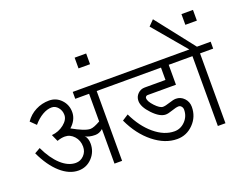

<svg xmlns="http://www.w3.org/2000/svg" viewBox="-143 -1253 1926 1529"><g transform="rotate(-20 820.0 -488.0)"><path d="M301.8 -45.9Q223.6 -45.9 150.4 -110.8Q77.1 -175.8 22.5 -293L70.3 -320.3Q117.2 -220.7 177.7 -165.5Q238.3 -110.4 301.8 -110.4Q341.8 -110.4 370.6 -140.1Q399.4 -169.9 399.4 -212.9Q399.4 -265.6 366.7 -301.8Q334 -337.9 289.1 -337.9Q274.4 -337.9 258.3 -335Q242.2 -332 223.6 -325.2L197.3 -383.8Q255.9 -388.7 300.8 -424.3Q345.7 -460 345.7 -501Q345.7 -538.1 323.2 -564.9Q300.8 -591.8 269.5 -591.8Q231.4 -591.8 190.4 -567.9Q149.4 -543.9 113.3 -501L67.4 -545.9Q101.6 -595.7 154.8 -623Q208 -650.4 269.5 -650.4Q329.1 -650.4 370.6 -606.9Q412.1 -563.5 412.1 -501Q412.1 -467.8 396.5 -437.5Q380.9 -407.2 353.5 -383.8Q403.3 -355.5 441.4 -340.3Q479.5 -325.2 502.9 -325.2Q517.6 -325.2 539.1 -333.5Q560.5 -341.8 587.9 -357.4V-591.8H470.7V-650.4H763.7V-591.8H652.3V0H587.9V-293Q572.3 -279.3 556.2 -272.9Q540 -266.6 522.5 -266.6Q495.1 -266.6 473.1 -272Q451.2 -277.3 438.5 -286.1Q451.2 -275.4 457.5 -256.8Q463.9 -238.3 463.9 -214.8Q463.9 -144.5 416.5 -95.2Q369.1 -45.9 301.8 -45.9Z M578.1 -810.5V-901.4H675.8V-810.5Z M1126 -12.7Q1023.4 -12.7 926.3 -90.3Q829.1 -168 768.6 -298.8L820.3 -332Q875 -215.8 957.5 -147Q1040 -78.1 1126 -78.1Q1178.7 -78.1 1217.3 -118.2Q1255.9 -158.2 1255.9 -214.8Q1255.9 -230.5 1246.1 -242.2Q1236.3 -253.9 1223.6 -253.9Q1202.1 -253.9 1164.6 -240.7Q1127 -227.5 1106.4 -227.5Q1056.6 -227.5 997.1 -290Q937.5 -352.5 937.5 -403.3Q937.5 -438.5 961.9 -462.9Q986.3 -487.3 1021.5 -487.3H1197.3V-591.8H737.3V-650.4H1378.9V-591.8H1262.7V-422.9H1021.5Q1013.7 -422.9 1007.8 -417Q1002 -411.1 1002 -403.3Q1002 -376 1041 -334.5Q1080.1 -293 1106.4 -293Q1127 -293 1164.6 -305.7Q1202.1 -318.4 1223.6 -318.4Q1263.7 -318.4 1292.5 -288.1Q1321.3 -257.8 1321.3 -214.8Q1321.3 -130.9 1263.7 -71.8Q1206.1 -12.7 1126 -12.7Z M1496.1 -845.7V-936.5H1593.8V-845.7ZM1353.5 -591.8V-650.4H1459L1223.6 -929.7L1268.6 -975.6L1523.4 -650.4H1639.6V-591.8H1528.3V0H1463.9V-591.8Z"/></g></svg>

Font: Lohit Devanagari
Style: Regular
Weight: 400
Version: 2.95.4